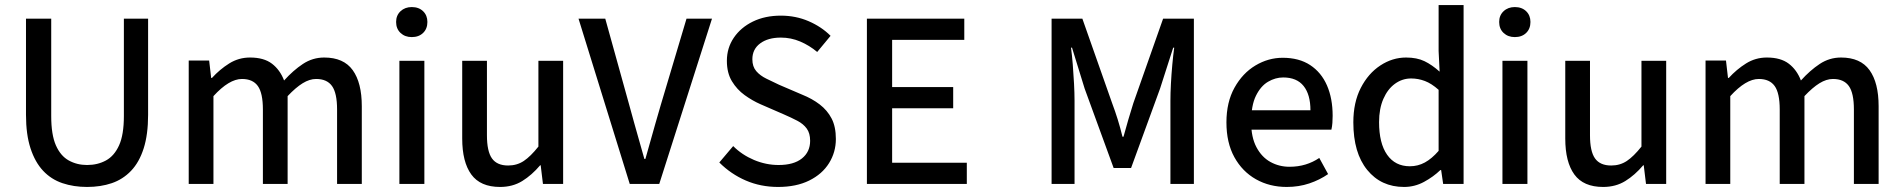

<svg xmlns="http://www.w3.org/2000/svg" viewBox="-20 -729 7538 761"><path d="M325 12Q272 12 227.5 -3Q183 -18 151 -52Q119 -86 101 -141Q83 -196 83 -274V-655H183V-269Q183 -195 201.5 -153Q220 -111 252.5 -93Q285 -75 325 -75Q367 -75 400 -93Q433 -111 452 -153Q471 -195 471 -269V-655H567V-274Q567 -196 549.5 -141Q532 -86 499.5 -52Q467 -18 423 -3Q379 12 325 12Z M728 0V-489H809L817 -420H820Q851 -454 888.5 -477.5Q926 -501 971 -501Q1026 -501 1058 -476.5Q1090 -452 1106 -410Q1142 -450 1180.5 -475.5Q1219 -501 1265 -501Q1342 -501 1378 -451Q1414 -401 1414 -308V0H1316V-295Q1316 -360 1296 -388Q1276 -416 1233 -416Q1207 -416 1179.5 -399Q1152 -382 1120 -348V0H1022V-295Q1022 -360 1002 -388Q982 -416 939 -416Q888 -416 826 -348V0Z M1563 0V-488H1662V0ZM1612 -582Q1585 -582 1567.5 -598.5Q1550 -615 1550 -642Q1550 -668 1567.5 -684.5Q1585 -701 1612 -701Q1640 -701 1657 -684.5Q1674 -668 1674 -642Q1674 -615 1657 -598.5Q1640 -582 1612 -582Z M1962 12Q1884 12 1848 -37.5Q1812 -87 1812 -180V-488H1910V-193Q1910 -129 1930 -101Q1950 -73 1994 -73Q2029 -73 2056 -91Q2083 -109 2114 -148V-488H2212V0H2132L2123 -74H2121Q2088 -35 2050 -11.5Q2012 12 1962 12Z M2476 0 2273 -655H2379L2474 -313Q2484 -275 2494 -240.5Q2504 -206 2513.5 -171.5Q2523 -137 2534 -99H2538Q2549 -137 2558.5 -171.5Q2568 -206 2578 -240.5Q2588 -275 2599 -313L2701 -655H2802L2593 0Z M3064 12Q2995 12 2936 -13.5Q2877 -39 2831 -85L2886 -150Q2921 -115 2968.5 -95Q3016 -75 3066 -75Q3126 -75 3158.5 -101Q3191 -127 3191 -171Q3191 -201 3177.5 -219.5Q3164 -238 3140 -250.5Q3116 -263 3086 -276L2994 -316Q2962 -330 2931.5 -352Q2901 -374 2881 -407Q2861 -440 2861 -488Q2861 -539 2888.5 -579.5Q2916 -620 2964 -643.5Q3012 -667 3075 -667Q3134 -667 3185 -645Q3236 -623 3272 -587L3219 -523Q3188 -549 3151.5 -564.5Q3115 -580 3075 -580Q3024 -580 2993 -557Q2962 -534 2962 -494Q2962 -465 2977.5 -447Q2993 -429 3018 -417Q3043 -405 3068 -393L3159 -354Q3199 -338 3229 -315Q3259 -292 3276 -259.5Q3293 -227 3293 -178Q3293 -126 3266 -82.5Q3239 -39 3187.5 -13.5Q3136 12 3064 12Z M3416 0V-655H3802V-571H3516V-384H3758V-300H3516V-84H3812V0Z M4148 0V-655H4270L4388 -320Q4400 -288 4410 -256Q4420 -224 4429 -187H4433Q4443 -224 4452.5 -256Q4462 -288 4472 -320L4590 -655H4712V0H4619V-329Q4619 -359 4621 -397Q4623 -435 4626.5 -473Q4630 -511 4634 -540H4630L4578 -378L4463 -63H4394L4279 -378L4229 -540H4225Q4229 -511 4232 -473Q4235 -435 4237 -397Q4239 -359 4239 -329V0Z M5080 12Q5012 12 4958 -18.5Q4904 -49 4872.5 -106Q4841 -163 4841 -244Q4841 -324 4873 -381.5Q4905 -439 4956 -469.5Q5007 -500 5064 -500Q5129 -500 5173 -471Q5217 -442 5239.5 -390.5Q5262 -339 5262 -270Q5262 -256 5261 -242Q5260 -228 5257 -215H4913V-292H5174Q5174 -354 5147 -388Q5120 -422 5066 -422Q5035 -422 5006 -405Q4977 -388 4958 -349.5Q4939 -311 4939 -245Q4939 -185 4960 -145.5Q4981 -106 5015.5 -87Q5050 -68 5091 -68Q5125 -68 5154.5 -77Q5184 -86 5209 -103L5244 -39Q5211 -16 5169.5 -2Q5128 12 5080 12Z M5545 12Q5454 12 5399 -55.5Q5344 -123 5344 -244Q5344 -323 5373.5 -380.5Q5403 -438 5451 -469.5Q5499 -501 5553 -501Q5596 -501 5626 -486.5Q5656 -472 5686 -445L5682 -527V-709H5781V0H5700L5692 -55H5689Q5661 -28 5624 -8Q5587 12 5545 12ZM5568 -70Q5600 -70 5627.5 -85Q5655 -100 5682 -131V-373Q5654 -398 5627.5 -408Q5601 -418 5573 -418Q5538 -418 5509 -397Q5480 -376 5463 -337Q5446 -298 5446 -245Q5446 -161 5478 -115.5Q5510 -70 5568 -70Z M5935 0V-488H6034V0ZM5984 -582Q5957 -582 5939.5 -598.5Q5922 -615 5922 -642Q5922 -668 5939.5 -684.5Q5957 -701 5984 -701Q6012 -701 6029 -684.5Q6046 -668 6046 -642Q6046 -615 6029 -598.5Q6012 -582 5984 -582Z M6334 12Q6256 12 6220 -37.5Q6184 -87 6184 -180V-488H6282V-193Q6282 -129 6302 -101Q6322 -73 6366 -73Q6401 -73 6428 -91Q6455 -109 6486 -148V-488H6584V0H6504L6495 -74H6493Q6460 -35 6422 -11.5Q6384 12 6334 12Z M6740 0V-489H6821L6829 -420H6832Q6863 -454 6900.5 -477.5Q6938 -501 6983 -501Q7038 -501 7070 -476.5Q7102 -452 7118 -410Q7154 -450 7192.5 -475.5Q7231 -501 7277 -501Q7354 -501 7390 -451Q7426 -401 7426 -308V0H7328V-295Q7328 -360 7308 -388Q7288 -416 7245 -416Q7219 -416 7191.5 -399Q7164 -382 7132 -348V0H7034V-295Q7034 -360 7014 -388Q6994 -416 6951 -416Q6900 -416 6838 -348V0Z"/></svg>

Font: UmiuVSE Medium
Style: Regular
Weight: 500
Designer: Paul D. Hunt
Foundry: Adobe
Version: Version 3.046;September 5, 2023;FontCreator 14.0.0.2901 64-b